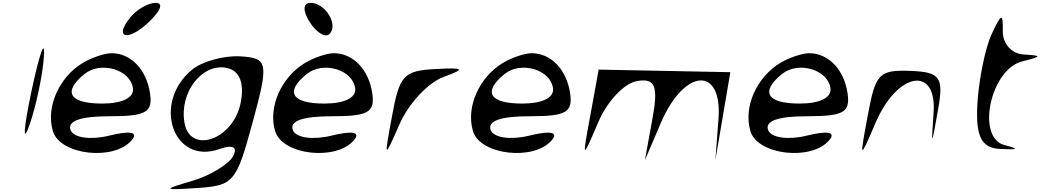

<svg xmlns="http://www.w3.org/2000/svg" viewBox="-20 -1044 7293 1346"><path d="M201 -406C145 -141 138 -31 185 -163C232 -295 279 -517 288 -649C297 -781 257 -671 201 -406Z M351 -124C402 44 781 86 904 -62C951 -118 894 -130 745 -93C614 -61 496 -78 475 -132C451 -196 544 -229 747 -229C1003 -229 1051 -256 1032 -388C1008 -556 898 -671 762 -671C714 -671 623 -640 562 -604C393 -503 300 -292 351 -124ZM572 -525C687 -618 896 -556 912 -424C920 -359 837 -318 696 -318C467 -318 417 -399 572 -525ZM897 -926C772 -776 876 -748 1025 -891C1108 -970 1127 -1024 1071 -1024C1020 -1024 941 -979 897 -926Z M1327 -556C1043 -322 1194 116 1518 1C1613 -33 1649 -13 1613 53C1582 109 1447 190 1325 225C1117 285 1122 290 1363 274C1619 257 1637 234 1752 -190C1865 -605 1859 -637 1665 -649C1551 -656 1396 -613 1327 -556ZM1273 -185C1237 -397 1397 -603 1569 -568C1661 -549 1696 -459 1666 -318C1612 -62 1311 40 1273 -185Z M1909 -124C1960 44 2339 86 2462 -62C2509 -118 2452 -130 2303 -93C2172 -61 2054 -78 2033 -132C2009 -196 2102 -229 2305 -229C2561 -229 2609 -256 2590 -388C2566 -556 2456 -671 2320 -671C2272 -671 2181 -640 2120 -604C1951 -503 1858 -292 1909 -124ZM2130 -525C2245 -618 2454 -556 2470 -424C2478 -359 2395 -318 2254 -318C2025 -318 1975 -399 2130 -525ZM2157 -1024C2104 -1024 2101 -970 2150 -891C2194 -820 2257 -779 2286 -803C2358 -862 2263 -1024 2157 -1024Z M2729 -234C2672 75 2671 76 2782 -176C2844 -317 2981 -464 3086 -503C3247 -562 3237 -571 3032 -560C2810 -548 2781 -516 2729 -234Z M3296 -124C3347 44 3726 86 3849 -62C3896 -118 3839 -130 3690 -93C3559 -61 3441 -78 3420 -132C3396 -196 3489 -229 3692 -229C3948 -229 3996 -256 3977 -388C3953 -556 3843 -671 3707 -671C3659 -671 3568 -640 3507 -604C3338 -503 3245 -292 3296 -124ZM3517 -525C3632 -618 3841 -556 3857 -424C3865 -359 3782 -318 3641 -318C3412 -318 3362 -399 3517 -525Z M4177 -556 4119 -238C4060 80 4060 80 4173 -185C4237 -335 4356 -461 4447 -476C4573 -497 4596 -441 4554 -212L4501 79L4614 -185C4777 -564 5044 -583 5017 -212L4995 79C5030 -127 5065 -332 5100 -538Z M5241 -124C5292 44 5671 86 5794 -62C5841 -118 5784 -130 5635 -93C5504 -61 5386 -78 5365 -132C5341 -196 5434 -229 5637 -229C5893 -229 5941 -256 5922 -388C5898 -556 5788 -671 5652 -671C5604 -671 5513 -640 5452 -604C5283 -503 5190 -292 5241 -124ZM5462 -525C5577 -618 5786 -556 5802 -424C5810 -359 5727 -318 5586 -318C5357 -318 5307 -399 5462 -525Z M6064 -238C6005 80 6005 80 6119 -185C6271 -538 6547 -586 6525 -256C6508 -9 6509 -9 6556 -274C6597 -503 6571 -539 6363 -547C6143 -555 6118 -529 6064 -238Z M6931 -803C6887 -707 6842 -486 6832 -318C6819 -89 6859 -7 6989 0C7120 7 7128 0 7022 -27C6821 -78 6923 -559 7147 -614C7286 -649 7287 -654 7157 -662C7072 -667 7009 -737 7010 -825C7012 -956 7001 -953 6931 -803Z"/></svg>

Font: Venom Sans
Style: Obl
Weight: 400
Version: Version 1.001